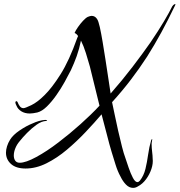

<svg xmlns="http://www.w3.org/2000/svg" viewBox="-20 -787 872 932"><path d="M626 125Q607 125 591.5 109Q576 93 565 70Q551 45 540.5 11Q530 -23 522 -49Q511 -85 499 -133L473 -232Q439 -192 396 -146.5Q353 -101 305 -60.5Q257 -20 206 5.5Q155 31 104 31Q58 31 33.5 9Q9 -13 9 -46Q9 -60 14 -76.5Q19 -93 29 -109Q43 -132 75.5 -154Q108 -176 136 -187Q170 -203 199 -205Q205 -205 208 -203Q210 -201 205 -200Q182 -199 157.5 -181.5Q133 -164 111 -141.5Q89 -119 75 -101Q62 -86 54.5 -67.5Q47 -49 47 -32Q47 -17 54 -7Q61 3 76 3Q105 3 156.5 -25Q208 -53 264 -96Q318 -137 371 -184.5Q424 -232 463 -274L416 -465Q408 -494 397 -529Q386 -564 373 -590Q365 -550 352.5 -515Q340 -480 324 -446Q312 -422 294 -389.5Q276 -357 253.5 -325Q231 -293 207.5 -270Q184 -247 161 -241Q151 -239 142 -237.5Q133 -236 125 -236Q100 -236 83 -247Q66 -258 60 -274Q51 -291 57 -295Q58 -296 60 -296Q63 -296 66 -290Q69 -281 76 -271.5Q83 -262 94 -262Q102 -262 132 -276.5Q162 -291 196 -325Q232 -360 274 -426.5Q316 -493 355 -603L359 -612Q352 -623 342 -627Q347 -639 358.5 -655.5Q370 -672 383 -686Q396 -700 406 -705Q418 -710 425 -710Q441 -710 451 -695Q458 -685 464.5 -655.5Q471 -626 478 -584.5Q485 -543 492 -497.5Q499 -452 505.5 -409Q512 -366 517 -333Q574 -398 623 -462Q672 -526 711 -582Q749 -638 776 -683.5Q803 -729 816 -756Q821 -764 828 -767Q828 -767 830 -767Q834 -767 829 -759Q796 -690 763 -629.5Q730 -569 694 -512Q657 -455 615.5 -400.5Q574 -346 524 -291Q529 -269 536.5 -231.5Q544 -194 553.5 -152.5Q563 -111 572 -75.5Q581 -40 588 -22Q595 -1 604.5 27Q614 55 625 76Q636 97 647 97Q653 97 659 90Q678 66 686 33Q694 0 699 -36.5Q704 -73 714 -107Q716 -111 717.5 -112Q719 -113 719 -111Q719 -106 717.5 -100Q716 -94 716 -87Q716 -70 718.5 -50Q721 -30 721 -18Q724 6 715 33Q706 60 689 83Q672 106 649 118Q638 125 626 125Z"/></svg>

Font: Birthstone Bounce
Style: Regular
Weight: 400
Designer: Robert E. Leuschke
Foundry: Rob Leuschke
Version: Version 1.010; ttfautohint (v1.8.3)